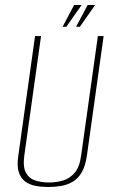

<svg xmlns="http://www.w3.org/2000/svg" viewBox="-20 -735 458 767"><path d="M173 12Q146 12 122 7.5Q98 3 80.5 -10Q63 -23 55 -47.5Q47 -72 53 -112L120 -591H144L77 -113Q71 -68 83.5 -45Q96 -22 121 -14Q146 -6 175 -6Q205 -6 232 -14Q259 -22 278.5 -45Q298 -68 304 -113L371 -591H394L327 -112Q321 -72 307 -47.5Q293 -23 272 -10Q251 3 225.5 7.5Q200 12 173 12ZM230 -628 276 -715H306L245 -628ZM284 -628 330 -715H360L299 -628Z"/></svg>

Font: Alumni Sans SC Thin
Style: Italic
Weight: 100
Italic angle: -8°
Designer: Robert E. Leuschke
Foundry: Robert E. Leuschke
Version: Version 1.016